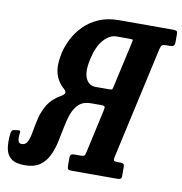

<svg xmlns="http://www.w3.org/2000/svg" viewBox="-137 -829 874 920"><g transform="rotate(10 300.0 -368.5)"><path d="M-51 -121.5Q-49 -141 -39 -143.5L-18 -146.5Q-5 -149.5 -5.5 -138.5Q-9.5 -108 -5.2 -96.2Q-1 -84.5 10.5 -84.5Q31.5 -84.5 40.2 -103.8Q49 -123 54 -153.8Q59 -184.5 67.5 -220Q76 -255.5 96 -288Q116 -320.5 155.5 -343Q174 -354 175.2 -361.8Q176.5 -369.5 166 -379.5Q133.5 -407.5 122.5 -447.2Q111.5 -487 125 -548Q132.5 -581 150.2 -616.2Q168 -651.5 197.5 -682Q227 -712.5 269.8 -731.2Q312.5 -750 370 -750H634Q644.5 -750 648.8 -746.5Q653 -743 653 -732.5V-694.5Q653 -680.5 647.8 -675.8Q642.5 -671 628.5 -671H613Q597.5 -671 592 -667Q586.5 -663 582.5 -646.5L461.5 -102Q458 -86 462 -82.5Q466 -79 482 -79H492.5Q504 -79 508.2 -75.5Q512.5 -72 512.5 -60V-17Q512.5 -6.5 507.2 -3.2Q502 0 491.5 0H270.5Q257 0 252.8 -3.8Q248.5 -7.5 248.5 -21V-59.5Q248.5 -71.5 253.8 -75.2Q259 -79 270.5 -79H301Q312.5 -79 316.8 -82.2Q321 -85.5 323.5 -97L370.5 -309Q374 -325 372.2 -329.8Q370.5 -334.5 354.5 -334.5H306Q269 -334.5 247.8 -315.8Q226.5 -297 215.2 -266Q204 -235 197 -197.8Q190 -160.5 181.8 -123.5Q173.5 -86.5 158.2 -55.5Q143 -24.5 115.8 -5.8Q88.5 13 43 13Q-1.5 13 -23 -4Q-44.5 -21 -49.8 -51.2Q-55 -81.5 -51 -121.5ZM375.5 -415.5Q392.5 -415.5 394.2 -419.2Q396 -423 399.5 -439L446 -647.5Q449.5 -664 450 -667.5Q450.5 -671 433.5 -671H370.5Q336.5 -671 307.5 -638.2Q278.5 -605.5 264.5 -542.5Q250.5 -479.5 265.2 -447.5Q280 -415.5 314 -415.5Z"/></g></svg>

Font: Besley* Condensed Semi
Style: Italic
Weight: 600
Width: 3
Italic angle: -13°
Designer: Owen Earl
Foundry: indestructible type*
Version: Version 3.000; ttfautohint (v1.8.3)